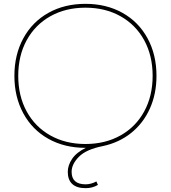

<svg xmlns="http://www.w3.org/2000/svg" viewBox="-20 -760 890 1000"><path d="M333 135Q333 101 355.5 67.5Q378 34 427 10H425Q316 10 232 -37Q148 -84 101.5 -169.5Q55 -255 55 -365Q55 -475 101.5 -560.5Q148 -646 232 -693Q316 -740 425 -740Q534 -740 618 -693Q702 -646 748.5 -560.5Q795 -475 795 -365Q795 -271 760.5 -194.5Q726 -118 663 -67.5Q600 -17 515 1Q429 18 391 56.5Q353 95 353 135Q353 200 426 200Q454 200 482 185L490 203Q462 220 426 220Q380 220 356.5 198.5Q333 177 333 135ZM425 -10Q528 -10 607.5 -54.5Q687 -99 731 -179.5Q775 -260 775 -365Q775 -470 731 -550.5Q687 -631 607.5 -675.5Q528 -720 425 -720Q322 -720 242.5 -675.5Q163 -631 119 -550.5Q75 -470 75 -365Q75 -260 119 -179.5Q163 -99 242.5 -54.5Q322 -10 425 -10Z"/></svg>

Font: Enso Thin
Style: Regular
Weight: 100
Designer: Coji Morishita
Foundry: UNDERFOREST DESIGN
Version: Version 1.000